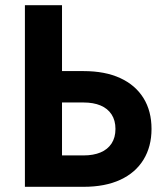

<svg xmlns="http://www.w3.org/2000/svg" viewBox="-20 -720 639 740"><path d="M76 -700V0H219V-700ZM163 -325H302Q340 -325 367.5 -313.5Q395 -302 410 -279Q425 -256 425 -223Q425 -190 410 -167Q395 -144 367.5 -132.5Q340 -121 302 -121H163V0H302Q385 0 443.5 -27Q502 -54 533 -104.5Q564 -155 564 -223Q564 -292 533 -342Q502 -392 443.5 -419Q385 -446 302 -446H163Z"/></svg>

Font: Jost SemiBold
Style: Regular
Weight: 600
Version: Version 3.710